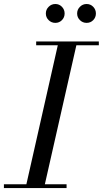

<svg xmlns="http://www.w3.org/2000/svg" viewBox="-60 -962 526 982"><path d="M70.5 0 240 -750H335L165 0ZM-40 0V-19.5H280.5V0ZM125 -730.5V-750H445.5V-730.5ZM383 -845Q363 -845 348.8 -859Q334.5 -873 334.5 -893Q334.5 -913 348.8 -927.2Q363 -941.5 383 -941.5Q403 -941.5 416.8 -927.2Q430.5 -913 430.5 -893Q430.5 -873 416.8 -859Q403 -845 383 -845ZM223 -845Q203 -845 188.8 -859Q174.5 -873 174.5 -893Q174.5 -913 188.8 -927.2Q203 -941.5 223 -941.5Q243 -941.5 256.8 -927.2Q270.5 -913 270.5 -893Q270.5 -873 256.8 -859Q243 -845 223 -845Z"/></svg>

Font: Bodoni Moda
Style: Italic
Weight: 400
Italic angle: -13°
Designer: Owen Earl
Foundry: indestructible type
Version: Version 2.005